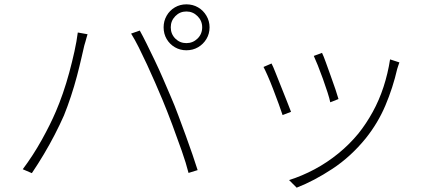

<svg xmlns="http://www.w3.org/2000/svg" viewBox="-20 -806 2040 886"><path d="M768 -680Q768 -649 789 -628Q810 -607 840 -607Q870 -607 891.5 -628Q913 -649 913 -680Q913 -710 891.5 -731.5Q870 -753 840 -753Q810 -753 789 -731.5Q768 -710 768 -680ZM735 -680Q735 -709 749 -733.5Q763 -758 787 -772Q811 -786 840 -786Q870 -786 894 -772Q918 -758 932.5 -733.5Q947 -709 947 -680Q947 -650 932.5 -626Q918 -602 894 -588Q870 -574 840 -574Q811 -574 787 -588Q763 -602 749 -626Q735 -650 735 -680ZM238 -292Q254 -329 270 -375Q286 -421 299.5 -471Q313 -521 323.5 -568.5Q334 -616 339 -656L384 -648Q381 -639 379 -631Q377 -623 374.5 -614.5Q372 -606 369 -596Q364 -575 355.5 -537.5Q347 -500 335 -454.5Q323 -409 307.5 -362Q292 -315 275 -273Q256 -230 232.5 -184.5Q209 -139 182.5 -94.5Q156 -50 127 -7L85 -25Q133 -89 173 -161Q213 -233 238 -292ZM730 -345Q714 -383 696 -424.5Q678 -466 658.5 -508Q639 -550 620.5 -587Q602 -624 585 -651L625 -665Q639 -640 656.5 -604.5Q674 -569 693.5 -528.5Q713 -488 732 -444Q751 -400 769 -358Q786 -319 803 -273Q820 -227 837 -181Q854 -135 868 -93.5Q882 -52 892 -21L850 -8Q839 -52 818.5 -110.5Q798 -169 775 -230.5Q752 -292 730 -345Z M1466 -562Q1473 -548 1483.5 -518.5Q1494 -489 1506 -456Q1518 -423 1528 -393.5Q1538 -364 1542 -349L1504 -334Q1501 -350 1491.5 -379.5Q1482 -409 1470 -442.5Q1458 -476 1446.5 -504.5Q1435 -533 1428 -548ZM1823 -518Q1820 -510 1817.5 -502Q1815 -494 1813 -488Q1793 -401 1758.5 -319.5Q1724 -238 1668 -168Q1599 -83 1514 -27Q1429 29 1349 60L1314 25Q1374 6 1432 -25Q1490 -56 1541.5 -98Q1593 -140 1634 -190Q1670 -235 1700 -289.5Q1730 -344 1750 -405.5Q1770 -467 1780 -532ZM1233 -513Q1240 -500 1251.5 -470.5Q1263 -441 1277 -406.5Q1291 -372 1303.5 -340Q1316 -308 1323 -290L1284 -275Q1278 -294 1266 -326.5Q1254 -359 1240.5 -394.5Q1227 -430 1214.5 -458Q1202 -486 1196 -497Z"/></svg>

Font: Noto Sans JP Thin ExtraLight
Style: Regular
Weight: 250
Version: Version 2.004-H2;hotconv 1.0.118;makeotfexe 2.5.65603